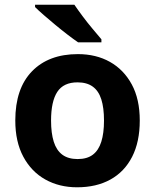

<svg xmlns="http://www.w3.org/2000/svg" viewBox="-20 -786 659 816"><path d="M574 -273.8Q574 -183 541.5 -119.5Q509 -56 449.3 -23Q389.7 10 307.6 10Q232 10 172.7 -23.1Q113.4 -56.2 79.2 -119.8Q45 -183.4 45 -274Q45 -410 116 -483Q187 -556 311 -556Q388.4 -556 447.2 -523Q506 -490 540 -427.3Q574 -364.5 574 -273.8ZM197 -273.8Q197 -220 208.5 -183.5Q220 -147 245 -128.5Q270 -110 310 -110Q350 -110 374.5 -128.5Q399 -147 410.5 -183.5Q422 -220 422 -273.6Q422 -328 410.5 -364Q399 -400 374 -418Q349.1 -436 309.3 -436Q250 -436 223.5 -395.5Q197 -355 197 -273.8ZM296 -766Q311 -744 331.5 -716.5Q352 -689 373.5 -663.5Q395 -638 411 -619V-606H312Q293 -619 267.5 -638.5Q242 -658 215.5 -680Q189 -702 166 -722Q143 -742 129 -756V-766Z"/></svg>

Font: Noto Sans Canadian Aboriginal
Style: Regular
Weight: 400
Designer: Monotype Design Team, Typotheque's Kevin King
Foundry: Monotype Imaging Inc.
Version: Version 2.002